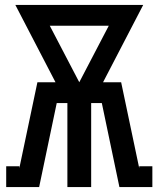

<svg xmlns="http://www.w3.org/2000/svg" viewBox="-20 -755 640 775"><path d="M5 0V-84H58V-76L131 -423H204L42 -735H558L396 -423H469L542 -76V-84H595V0H462L391 -339H348V0H252V-339H209L138 0ZM300 -423 419 -651H181Z"/></svg>

Font: Iosevka Slab Medium Extended
Style: Regular
Weight: 500
Width: 7
Monospace: yes
Designer: Belleve Invis
Foundry: Belleve Invis
Version: Version 11.1.1; ttfautohint (v1.8.3)